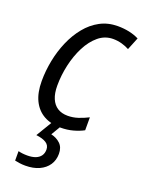

<svg xmlns="http://www.w3.org/2000/svg" viewBox="-148 -616 697 926"><g transform="rotate(20 200.5 -152.5)"><path d="M199.2 9.8Q148.9 9.8 112.5 -10.7Q76.2 -31.2 56.6 -71.3Q37.1 -111.3 37.1 -170.9Q37.1 -223.1 47.6 -276.4Q58.1 -329.6 78.9 -377.7Q99.6 -425.8 130.4 -463.6Q161.1 -501.5 201.7 -523.2Q242.2 -544.9 292.5 -544.9Q322.8 -544.9 350.6 -539.1Q378.4 -533.2 401.4 -521.5L375.5 -457.5Q358.9 -466.8 337.2 -472.9Q315.4 -479 292.5 -479Q250.5 -479 217.8 -451.9Q185.1 -424.8 162.1 -380.1Q139.2 -335.4 127.2 -282Q115.2 -228.5 115.2 -175.3Q115.2 -136.2 126.5 -109.6Q137.7 -83 159.2 -69.3Q180.7 -55.7 211.4 -55.7Q238.3 -55.7 263.9 -64Q289.6 -72.3 315.4 -85.4V-19Q293 -6.8 263.2 1.5Q233.4 9.8 199.2 9.8ZM102.1 240.2Q86.4 240.2 72.8 238.3Q59.1 236.3 47.9 233.9V185.5Q57.1 188 69.1 189.5Q81.1 190.9 94.2 190.9Q119.1 190.9 136.5 184.1Q153.8 177.2 162.8 164.3Q171.9 151.4 171.9 132.8Q171.9 110.8 153.8 99.1Q135.7 87.4 102.1 83.5L152.3 0H201.2L168.5 55.2Q196.8 61.5 216.1 79.8Q235.4 98.1 235.4 131.3Q235.4 164.1 219 188.5Q202.6 212.9 172.6 226.6Q142.6 240.2 102.1 240.2Z"/></g></svg>

Font: Open Sans SemiCondensed
Style: Italic
Weight: 400
Width: 4
Italic angle: -12°
Designer: Monotype Design Team
Foundry: Monotype Imaging Inc.
Version: Version 3.000